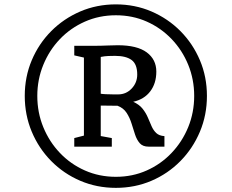

<svg xmlns="http://www.w3.org/2000/svg" viewBox="-20 -937 1080 895"><path d="M95.4 -489.9Q95.4 -578.9 128 -656.1Q160.6 -733.4 218.8 -792Q277.1 -850.5 354.2 -883.6Q431.4 -916.6 520.1 -916.6Q609 -916.6 686 -883.6Q763 -850.5 821.1 -792Q879.2 -733.4 911.9 -656.1Q944.6 -578.9 944.6 -489.9Q944.6 -400.9 911.9 -323.1Q879.2 -245.3 821.1 -186.3Q763 -127.3 686 -94.3Q609 -61.3 520.1 -61.3Q431.4 -61.3 354.2 -94.3Q277.1 -127.3 218.8 -186.3Q160.6 -245.3 128 -323.1Q95.4 -400.9 95.4 -489.9ZM153.9 -489.9Q153.9 -412.4 181.8 -344.3Q209.7 -276.1 259.4 -224Q309.1 -171.8 375.9 -142.3Q442.6 -112.8 520.1 -112.8Q597.7 -112.8 664 -142.4Q730.3 -171.9 779.9 -224.2Q829.6 -276.4 857.4 -344.5Q885.2 -412.7 885.2 -489.9Q885.2 -566.8 857.4 -635Q829.6 -703.1 779.9 -755Q730.3 -806.9 664 -836.4Q597.7 -865.8 520.1 -865.8Q442.5 -865.8 375.7 -836.2Q308.8 -806.6 259.2 -754.7Q209.6 -702.7 181.8 -634.6Q153.9 -566.5 153.9 -489.9ZM371.2 -304.9V-668.6L326.2 -678.9V-723.4H405.4Q430 -723.3 448 -723.8Q466.1 -724.3 484.5 -725Q502.9 -725.8 529 -726.1Q619.2 -726.1 664 -692.9Q708.7 -659.7 708.7 -603.3Q708.7 -548.5 680.5 -511.3Q652.3 -474 600.9 -462.5Q629.2 -449.8 644.7 -430.2Q660.2 -410.5 669.2 -389.2Q678.2 -367.9 686.6 -348.7Q695 -329.6 708.4 -316.8Q721.9 -304.1 746.5 -302.5V-253.4H672.6Q645.6 -253.4 631.5 -269.4Q617.5 -285.4 609.4 -310.3Q601.3 -335.1 593 -361.9Q584.7 -388.6 570.1 -411.1Q555.5 -433.7 527.9 -444L449.6 -444.9V-302.8L501.2 -293.4V-253.4H326.2V-293.4ZM449.6 -500.1Q457.6 -498.6 472.9 -497.9Q488.1 -497.1 504.3 -497.1Q520.4 -497 530.9 -497Q568 -497 593.8 -524.3Q619.7 -551.7 619.7 -589.5Q619.7 -637.8 593.6 -657.2Q567.4 -676.6 516.3 -676.6Q501.2 -676.6 485.2 -676Q469.3 -675.5 449.6 -671.6Z"/></svg>

Font: Merriweather 7pt Light
Style: Regular
Weight: 300
Designer: Eben Sorkin
Foundry: Eben Sorkin
Version: Version 2.200;gftools[0.9.31]